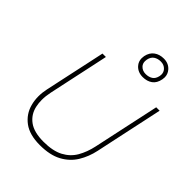

<svg xmlns="http://www.w3.org/2000/svg" viewBox="-270 -1120 1271 1271"><g transform="rotate(45 366.0 -484.0)"><path d="M332 9Q235.5 9 180 -32.2Q124.5 -73.5 106.5 -140.5Q97 -175.5 97 -213.5Q97 -248 105 -285Q112 -316.5 122.5 -366.5Q133 -416 145.5 -473.5Q160 -539.5 172.2 -596.8Q184.5 -654 197 -713H229Q216.5 -654 204.2 -596.5Q192 -539 177.5 -472.5L138 -288Q129.5 -248 129.5 -212Q129.5 -182 135.5 -154.5Q148.5 -94.5 196.5 -59.2Q244.5 -24 333 -24Q420.5 -24 474.2 -52.5Q528 -81 557 -131.2Q586 -181.5 600 -247L648.5 -473Q663 -539.5 675.2 -596.8Q687.5 -654 700 -713H732Q719.5 -654 707.2 -596.8Q695 -539.5 680.5 -472.5Q665.5 -402 651.5 -337Q637.5 -271.5 630 -236Q615.5 -167.5 581.5 -112Q547.5 -56.5 487 -23.8Q426.5 9 332 9ZM495 -791Q450 -791 422.5 -821Q402 -843.5 402 -874.5Q402 -885 404 -896Q412.5 -936.5 440.5 -956.8Q468.5 -977 508 -977Q553 -977 580 -946Q600 -922.5 600 -893Q600 -883 598 -873Q590 -830.5 562.5 -810.8Q535 -791 495 -791ZM495 -819Q523 -819 543.2 -831.8Q563.5 -844.5 570 -876Q571.5 -883.5 571.5 -890.5Q571.5 -912.5 557 -928.5Q538 -949 508 -949Q479.5 -949 459.2 -935.5Q439 -922 433 -892Q431.5 -883.5 431.5 -876Q431.5 -853.5 445.5 -839Q464.5 -819 495 -819Z"/></g></svg>

Font: Heraclito Thin
Style: Italic
Weight: 100
Italic angle: -12°
Designer: Kostas Bartsokas (font) & Cristiano Sobral (main changes)
Foundry: Kostas Bartsokas (font) & Cristiano Sobral (main changes)
Version: Version 1.00;July 8, 2020;FontCreator 13.0.0.2655 64-bit